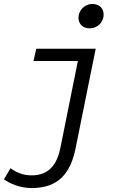

<svg xmlns="http://www.w3.org/2000/svg" viewBox="-38 -732 658 969"><path d="M122 217C255 217 318 145 344 14L445 -486H145L131 -424H355L267 13C249 101 208 153 121 153C77 153 44 138 15 117L-18 173C11 194 61 217 122 217ZM415 -589C453 -589 485 -619 485 -658C485 -692 462 -712 427 -712C390 -712 358 -680 358 -643C358 -608 383 -589 415 -589Z"/></svg>

Font: Source Code Variable
Style: Italic
Weight: 400
Italic angle: -11°
Monospace: yes
Designer: Paul D. Hunt, Teo Tuominen
Foundry: Adobe Systems Incorporated
Version: Version 1.005;PS 1.0;hotconv 16.6.54;makeotf.lib2.5.65590